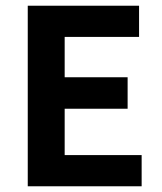

<svg xmlns="http://www.w3.org/2000/svg" viewBox="-20 -651 565 671"><path d="M77 0V-631H466V-522H206V-381H426V-271H206V-109H475V0Z"/></svg>

Font: Narnoor
Style: Bold
Weight: 700
Designer: S. Sridhar Murthy
Foundry: SIL International
Version: Version 3.000